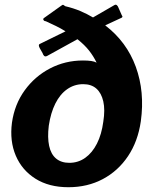

<svg xmlns="http://www.w3.org/2000/svg" viewBox="-20 -773 639 803"><path d="M569 -266Q557 -182 515.5 -120Q474 -58 410 -24Q346 10 266 10Q185 10 128.5 -25.5Q72 -61 46 -122Q20 -183 30 -260Q41 -337 83.5 -395.5Q126 -454 189.5 -487Q253 -520 327 -520Q347 -520 361 -518Q375 -516 384 -511Q371 -538 352.5 -561.5Q334 -585 304 -609L177 -539Q169 -535 164.5 -539.5Q160 -544 158 -551L146 -572Q139 -586 146 -589L254 -642Q235 -654 214.5 -664Q194 -674 172 -684Q166 -684 162.5 -688.5Q159 -693 163 -697L236 -749Q242 -754 245 -752.5Q248 -751 253 -747Q287 -739 315.5 -727Q344 -715 369 -700L459 -752Q465 -755 469 -751Q473 -747 474 -744L489 -710Q491 -707 492 -704.5Q493 -702 489 -699L420 -667Q510 -598 548 -493.5Q586 -389 569 -266ZM270 -92Q307 -92 336.5 -113Q366 -134 385.5 -172.5Q405 -211 412 -264Q420 -314 412 -349Q404 -384 383 -402.5Q362 -421 328 -421Q291 -421 261 -400Q231 -379 211.5 -340Q192 -301 184 -247Q178 -198 185.5 -163Q193 -128 214.5 -110Q236 -92 270 -92Z"/></svg>

Font: Libre Franklin
Style: Bold Italic
Weight: 700
Italic angle: -8°
Designer: Pablo Impallari, Rodrigo Fuenzalida, Nhung Nguyen
Foundry: Impallari Type
Version: Version 3.000